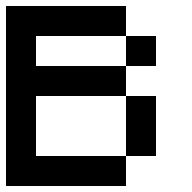

<svg xmlns="http://www.w3.org/2000/svg" viewBox="-20 -620 640 640"><path d="M0 0V-600H400V-500H100V-400H400V-300H100V-100H400V0ZM400 -100V-300H500V-100ZM400 -500H500V-400H400Z"/></svg>

Font: Galmuri9 Regular
Style: Regular
Weight: 400
Designer: Lee Minseo (quiple)
Version: Version 2.399;hotconv 1.1.1;makeotfexe 2.6.0 DEVELOPMENT